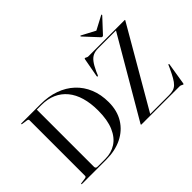

<svg xmlns="http://www.w3.org/2000/svg" viewBox="-153 -1211 1568 1568"><g transform="rotate(-45 631.0 -427.0)"><path d="M37 -4Q37 -7.5 42.5 -8L90.5 -15Q99.5 -16.5 103.2 -19.8Q107 -23 107 -29V-669.5Q107 -676.5 103.2 -680Q99.5 -683.5 90.5 -685L42 -692Q37 -693 37 -696.5Q37 -698.5 38.5 -699.2Q40 -700 42.5 -700H264.5Q355.5 -700 429.8 -673.5Q504 -647 557.8 -596.8Q611.5 -546.5 640.5 -476Q669.5 -405.5 669.5 -318Q669.5 -219 625.5 -147.8Q581.5 -76.5 503.5 -38.2Q425.5 0 322.5 0H42.5Q39.5 0 38.2 -1Q37 -2 37 -4ZM322 -10Q391 -10 444.8 -44.5Q498.5 -79 529.2 -150.2Q560 -221.5 560 -331Q560 -415.5 540.5 -482.2Q521 -549 482.8 -595.2Q444.5 -641.5 389.5 -665.8Q334.5 -690 264 -690H210.5V-29.5Q210.5 -20 215.8 -15Q221 -10 230.5 -10ZM1236 -693 836.5 -4 830 -10H1056.5Q1085 -10 1105.8 -16Q1126.5 -22 1143.8 -38.2Q1161 -54.5 1178.8 -85.5Q1196.5 -116.5 1219.5 -166.5L1228.5 -187Q1229.5 -190 1231.2 -191.2Q1233 -192.5 1235 -191.5Q1237.5 -191 1238 -189Q1238.5 -187 1238 -184.5L1208 1.5Q1207 6.5 1205.8 8.8Q1204.5 11 1201.5 11Q1199.5 11 1194.8 8.2Q1190 5.5 1184 2.8Q1178 0 1170 0H729.5Q727 0 726 -1Q725 -2 725 -3.5Q725 -5 725.5 -6.5Q726 -8 727 -9L1128 -695.5L1130 -690H918Q885 -690 861 -679.2Q837 -668.5 816.8 -642Q796.5 -615.5 774.5 -568L761 -536Q759 -532 756.8 -530.8Q754.5 -529.5 752.5 -530.5Q750 -531 749.5 -533Q749 -535 749.5 -539L779.5 -702Q780.5 -706.5 782 -708.5Q783.5 -710.5 786 -710.5Q789 -710.5 793.2 -708Q797.5 -705.5 803.2 -702.8Q809 -700 816 -700H1234.5Q1236 -700 1237 -699.5Q1238 -699 1238 -697Q1238 -696.5 1237.8 -695.5Q1237.5 -694.5 1236 -693ZM1030 -792 895.5 -863Q889.5 -866.5 887.5 -864.5Q886.5 -863.5 886.2 -861.5Q886 -859.5 888.5 -856.5L994 -743Q998.5 -737.5 1002 -734.8Q1005.5 -732 1010.5 -732Q1015.5 -732 1019 -734.8Q1022.5 -737.5 1027 -743L1132.5 -856.5Q1135 -859.5 1135 -861.5Q1135 -863.5 1133.5 -864.5Q1131 -866.5 1125.5 -863L991 -792Z"/></g></svg>

Font: Fraunces 96pt
Style: Regular
Weight: 400
Version: Version 1.000;[b76b70a41]